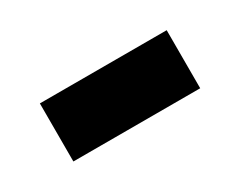

<svg xmlns="http://www.w3.org/2000/svg" viewBox="-33 -459 368 295"><g transform="rotate(-30 151.0 -311.5)"><path d="M39 -363V-260H264V-363Z"/></g></svg>

Font: Noto Serif Sinhala Condensed
Style: Bold
Weight: 700
Width: 3
Designer: Jelle Bosma - Monotype Design Team
Foundry: Monotype Imaging Inc.
Version: Version 2.007